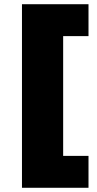

<svg xmlns="http://www.w3.org/2000/svg" viewBox="-20 -721 460 909"><path d="M399 -550H279V17H399V168H84V-701H399Z"/></svg>

Font: Elaine Sans Black
Style: Regular
Weight: 900
Designer: Wei Huang
Foundry: Wei Huang
Version: Version 2.001;December 24, 2019;FontCreator 12.0.0.2547 64-b